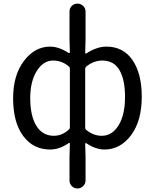

<svg xmlns="http://www.w3.org/2000/svg" viewBox="-20 -813 859 1064"><path d="M365.2 187.5V56.6L367.2 -17.6Q367.2 -19.5 365.2 -20.5Q363.3 -21.5 361.3 -20.5Q309.6 15.6 257.8 15.6Q164.1 15.6 108.4 -59.6Q52.7 -134.8 52.7 -268.6Q52.7 -396.5 112.8 -475.6Q172.9 -554.7 257.8 -554.7Q305.7 -554.7 360.4 -519.5Q362.3 -518.6 364.7 -519.5Q367.2 -520.5 367.2 -522.5L365.2 -594.7V-749Q365.2 -767.6 377.9 -780.3Q390.6 -793 409.2 -793Q427.7 -793 440.9 -780.3Q454.1 -767.6 454.1 -749V-594.7L452.1 -519.5Q452.1 -517.6 454.1 -516.6Q456.1 -515.6 458 -516.6Q516.6 -554.7 569.3 -554.7Q663.1 -554.7 714.4 -480Q765.6 -405.3 765.6 -277.3Q765.6 -142.6 706.1 -63.5Q646.5 15.6 559.6 15.6Q509.8 15.6 458 -19.5Q456.1 -20.5 454.1 -19.5Q452.1 -18.6 452.1 -16.6L454.1 56.6V187.5Q454.1 205.1 440.9 218.3Q427.7 231.4 409.2 231.4Q390.6 231.4 377.9 218.3Q365.2 205.1 365.2 187.5ZM278.3 -60.5Q324.2 -60.5 361.3 -94.7Q367.2 -99.6 367.2 -106.4V-433.6Q367.2 -440.4 361.3 -445.3Q322.3 -477.5 274.4 -477.5Q219.7 -477.5 183.6 -419.4Q147.5 -361.3 147.5 -269.5Q147.5 -170.9 181.6 -115.7Q215.8 -60.5 278.3 -60.5ZM543.9 -60.5Q601.6 -60.5 637.2 -118.7Q672.9 -176.8 672.9 -276.4Q672.9 -371.1 642.1 -424.3Q611.3 -477.5 546.9 -477.5Q500 -477.5 458 -444.3Q452.1 -439.5 452.1 -431.6V-104.5Q452.1 -97.7 458 -92.8Q498 -60.5 543.9 -60.5Z"/></svg>

Font: Gen Jyuu Gothic P Regular
Style: Regular
Weight: 400
Designer: [Source Han Sans]
Ryoko NISHIZUKA  (kana & ideographs); Paul D. Hunt (Latin, Greek & Cyrillic); Wenlong ZHANG  (bopomofo
Version: Version 1.002.20150607